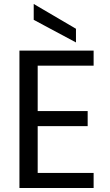

<svg xmlns="http://www.w3.org/2000/svg" viewBox="-20 -948 554 968"><path d="M452 -617H170V-388H422V-312H170V-76H452V0H78V-693H452ZM150 -928 363 -803V-734L150 -848Z"/></svg>

Font: Parkinsans
Style: Regular
Weight: 400
Designer: Red Stone, Indian Type Foundry
Foundry: Indian Type Foundry
Version: Version 1.000